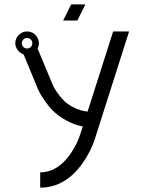

<svg xmlns="http://www.w3.org/2000/svg" viewBox="-20 -644 661 879"><path d="M371 -624H306L269 -550H334ZM50 -446Q50 -430 61 -415Q72 -400 88 -395L152 -240Q155 -234 159.5 -224Q164 -214 182 -187Q200 -160 221.5 -138Q243 -116 280 -94.5Q317 -73 359 -65L348 -31Q334 14 303 60Q244 145 164 145V215Q281 215 361 99Q398 45 415 -10L571 -500H498L381 -133Q347 -137 317.5 -152Q288 -167 270.5 -185.5Q253 -204 240.5 -222Q228 -240 223 -252L218 -264Q205 -295 181.5 -351.5Q158 -408 152 -422Q158 -433 158 -446Q158 -468 142 -484Q126 -500 104 -500Q82 -500 66 -484Q50 -468 50 -446ZM121 -463Q128 -456 128 -446Q128 -436 121 -429Q114 -422 104 -422Q94 -422 87 -429Q80 -436 80 -446Q80 -456 87 -463Q94 -470 104 -470Q114 -470 121 -463Z"/></svg>

Font: Sakbunderan
Style: Regular
Weight: 400
Version: Version 1.00